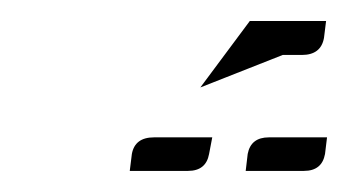

<svg xmlns="http://www.w3.org/2000/svg" viewBox="-20 -536 330 182"><path d="M212.9 -374 214.8 -390.1Q217.8 -405.8 234.9 -405.8H290L288.1 -390.1Q285.2 -374 268.1 -374ZM103 -374 105 -390.1Q107.9 -405.8 126 -405.8H181.2L178.2 -390.1Q175.3 -374 158.2 -374ZM169.9 -453.1 216.8 -516.1H289.1L287.1 -500Q284.2 -483.9 266.1 -483.9H248Z"/></svg>

Font: Hhenum
Style: Italic
Weight: 400
Designer: T. Christopher White
Version: Version 1.0